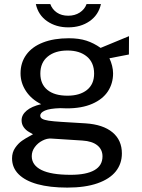

<svg xmlns="http://www.w3.org/2000/svg" viewBox="-20 -720 676 916"><path d="M37.5 35.5Q37.5 7 52.2 -14.5Q67 -36 85 -48.5Q103 -61 125 -72.5Q134.5 -77.5 137.5 -79.5Q134.5 -81.5 119 -90Q103.5 -98.5 93.2 -113Q83 -127.5 83 -146Q83 -172 107 -192.2Q131 -212.5 176.5 -223Q130 -246 104 -285.2Q78 -324.5 78 -370Q78 -421 105.5 -459Q133 -497 185 -517.2Q237 -537.5 308 -537.5Q357 -537.5 392.2 -526Q427.5 -514.5 460 -491.5L595.5 -547.5L595 -460L502 -442Q510 -425.5 514.8 -406.2Q519.5 -387 519.5 -370Q519.5 -322 494.8 -284.2Q470 -246.5 420.2 -224.8Q370.5 -203 299 -203Q284.5 -203 267.5 -204Q217 -202.5 194.5 -192.5Q172 -182.5 172 -168.5Q172 -158.5 181.8 -153Q191.5 -147.5 212.5 -144.2Q233.5 -141 273.5 -138.5L388.5 -131.5Q471.5 -126 516.5 -88.8Q561.5 -51.5 561.5 12Q561.5 61 532.5 97.5Q503.5 134 445 154.5Q386.5 175 301 175Q218 175 159 158.8Q100 142.5 68.8 111.2Q37.5 80 37.5 35.5ZM317.5 114Q391.5 114 430.2 92Q469 70 469 26Q469 -6.5 444.5 -26.5Q420 -46.5 373 -49.5L224.5 -59Q204.5 -60.5 182.5 -49.2Q160.5 -38 146 -18.2Q131.5 1.5 131.5 25Q131.5 68 177.8 91Q224 114 317.5 114ZM302 -263.5Q360.5 -263.5 394.8 -290.8Q429 -318 429 -369Q429 -421.5 394.5 -450.2Q360 -479 302 -479Q243 -479 207.8 -450.2Q172.5 -421.5 172.5 -369Q172.5 -318.5 206.2 -291Q240 -263.5 302 -263.5ZM305.5 -589.5Q247.5 -589.5 205 -618.8Q162.5 -648 151 -700.5H220Q229 -675.5 251.2 -660.2Q273.5 -645 305.5 -645Q337 -645 360.5 -660.2Q384 -675.5 393 -700.5H461.5Q450 -648.5 407.5 -619Q365 -589.5 305.5 -589.5Z"/></svg>

Font: 1883 Sans
Style: Regular
Weight: 400
Designer: 1883 Sans project is a fork of Public Sans.
Version: Version 1.009